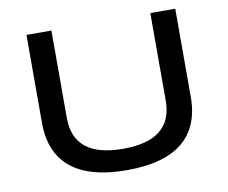

<svg xmlns="http://www.w3.org/2000/svg" viewBox="-78 -803 1080 910"><g transform="rotate(-10 462.0 -348.0)"><path d="M463 9Q284 9 194 -64.5Q104 -138 104 -281V-705H224V-284Q224 -189 283.5 -141.5Q343 -94 462 -94Q582 -94 641 -141.5Q700 -189 700 -284V-705H820V-281Q820 -137 730.5 -64Q641 9 463 9Z"/></g></svg>

Font: Nunito Sans 10pt Expanded SemiBold
Style: Regular
Weight: 600
Width: 7
Designer: Vernon Adams
Foundry: Vernon Adams
Version: Version 3.101;gftools[0.9.27]